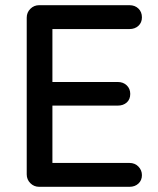

<svg xmlns="http://www.w3.org/2000/svg" viewBox="-20 -720 610 740"><path d="M527 -45Q527 -25 513.5 -12.5Q500 0 479 0H131Q111 0 97 -14Q83 -28 83 -48V-652Q83 -672 97 -686Q111 -700 131 -700H479Q500 -700 513.5 -687Q527 -674 527 -653Q527 -633 513.5 -620.5Q500 -608 479 -608H182V-404H434Q455 -404 468.5 -391Q482 -378 482 -358Q482 -337 468.5 -325Q455 -313 434 -313H182V-92H479Q500 -92 513.5 -78Q527 -64 527 -45Z"/></svg>

Font: Quicksand Medium
Style: Regular
Weight: 500
Designer: Andrew Paglinawan
Foundry: Andrew Paglinawan
Version: Version 3.000